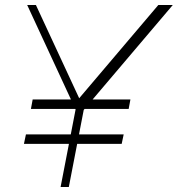

<svg xmlns="http://www.w3.org/2000/svg" viewBox="-20 -750 713 770"><path d="M104 -313 111 -351H503L496 -313ZM76 -173 84 -211H476L468 -173ZM291 -294 89 -730H124L305 -340H284L615 -730H673L303 -294ZM223 0 288 -336H321L256 0Z"/></svg>

Font: Savate ExtraLight
Style: Italic
Weight: 200
Italic angle: -11°
Designer: Max Esnée
Foundry: Plomb Type
Version: Version 2.000